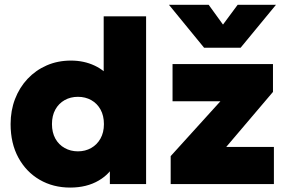

<svg xmlns="http://www.w3.org/2000/svg" viewBox="-20 -790 1236 824"><path d="M281 15Q208 15 150.2 -18.5Q92.5 -52 59 -113.2Q25.5 -174.5 25.5 -257.5Q25.5 -315.5 44.5 -365Q63.5 -414.5 98.2 -451.5Q133 -488.5 180.2 -509.2Q227.5 -530 284.5 -530Q340 -530 386 -508.5Q432 -487 467.5 -441.5L425 -400V-720H607V0H451.5V-136.5L476 -95.5Q456 -46 404.2 -15.5Q352.5 15 281 15ZM314.5 -140.5Q346 -140.5 371.2 -154.8Q396.5 -169 411.2 -195.2Q426 -221.5 426 -257.5Q426 -293.5 411.5 -319.8Q397 -346 371.8 -360.2Q346.5 -374.5 314.5 -374.5Q282.5 -374.5 257.2 -360.2Q232 -346 217.5 -319.8Q203 -293.5 203 -257.5Q203 -221.5 217.5 -195.2Q232 -169 257.5 -154.8Q283 -140.5 314.5 -140.5ZM712.5 0V-120L926 -355.5H720.5V-515H1151.5V-395.5L951 -159.5H1155.5V0ZM856 -585 705 -769.5H875.5L937 -684.5L1000 -769.5H1164.5L1012.5 -585Z"/></svg>

Font: Geologica Cursive ExtraBold
Style: Regular
Weight: 800
Designer: Sindre Bremnes, Frode Helland
Foundry: Monokrom Skriftforlag AS
Version: Version 1.010;gftools[0.9.28]